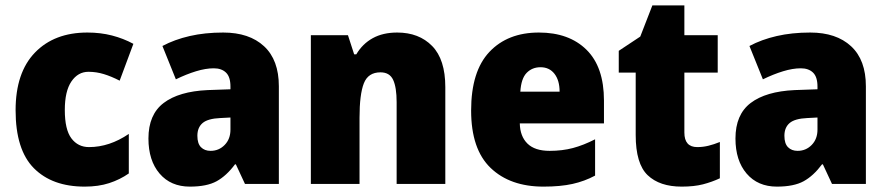

<svg xmlns="http://www.w3.org/2000/svg" viewBox="-20 -684 3299 714"><path d="M295 10Q174 10 106 -58.5Q38 -127 38 -274Q38 -414 110 -488.5Q182 -563 305 -563Q354 -563 396.5 -552Q439 -541 476 -521L425 -384Q394 -400 366 -408.5Q338 -417 309 -417Q270 -417 245.5 -381Q221 -345 221 -275Q221 -202 245.5 -169.5Q270 -137 311 -137Q387 -137 459 -186V-39Q426 -16 386 -3Q346 10 295 10Z M810 -563Q907 -563 962 -512Q1017 -461 1017 -363V0H891L857 -73H854Q822 -30 785.5 -10Q749 10 686 10Q615 10 573.5 -38.5Q532 -87 532 -169Q532 -258 588.5 -301Q645 -344 752 -349L837 -352V-362Q837 -398 820.5 -414Q804 -430 775 -430Q745 -430 709 -419Q673 -408 634 -389L584 -513Q629 -537 685.5 -550Q742 -563 810 -563ZM799 -245Q753 -243 733.5 -226.5Q714 -210 714 -179Q714 -150 727.5 -136.5Q741 -123 763 -123Q794 -123 815.5 -145Q837 -167 837 -202V-247Z M1457 -563Q1538 -563 1587 -513Q1636 -463 1636 -360V0H1455V-304Q1455 -359 1442 -387Q1429 -415 1395 -415Q1349 -415 1333 -374Q1317 -333 1317 -246V0H1136V-553H1274L1297 -482H1305Q1328 -521 1366 -542Q1404 -563 1457 -563Z M1984 -563Q2096 -563 2161 -499Q2226 -435 2226 -310V-225H1913Q1914 -177 1941.5 -150Q1969 -123 2024 -123Q2071 -123 2110.5 -133.5Q2150 -144 2193 -166V-31Q2154 -10 2109 0Q2064 10 2001 10Q1877 10 1804.5 -59.5Q1732 -129 1732 -273Q1732 -419 1800 -491Q1868 -563 1984 -563ZM1990 -434Q1959 -434 1938.5 -413Q1918 -392 1915 -343H2061Q2061 -385 2042 -409.5Q2023 -434 1990 -434Z M2573 -137Q2594 -137 2614.5 -142Q2635 -147 2657 -156V-21Q2627 -7 2594 1.5Q2561 10 2515 10Q2433 10 2388.5 -32.5Q2344 -75 2344 -182V-414H2281V-495L2361 -548L2406 -664H2525V-553H2649V-414H2525V-191Q2525 -137 2573 -137Z M2993 -563Q3090 -563 3145 -512Q3200 -461 3200 -363V0H3074L3040 -73H3037Q3005 -30 2968.5 -10Q2932 10 2869 10Q2798 10 2756.5 -38.5Q2715 -87 2715 -169Q2715 -258 2771.5 -301Q2828 -344 2935 -349L3020 -352V-362Q3020 -398 3003.5 -414Q2987 -430 2958 -430Q2928 -430 2892 -419Q2856 -408 2817 -389L2767 -513Q2812 -537 2868.5 -550Q2925 -563 2993 -563ZM2982 -245Q2936 -243 2916.5 -226.5Q2897 -210 2897 -179Q2897 -150 2910.5 -136.5Q2924 -123 2946 -123Q2977 -123 2998.5 -145Q3020 -167 3020 -202V-247Z"/></svg>

Font: Noto Sans Tamil SemiCondensed Black
Style: Regular
Weight: 900
Width: 4
Designer: Jelle Bosma - Monotype Design Team
Foundry: Monotype Imaging Inc.
Version: Version 2.004; ttfautohint (v1.8.4.7-5d5b)